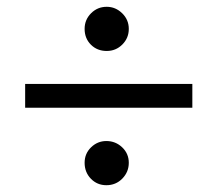

<svg xmlns="http://www.w3.org/2000/svg" viewBox="-20 -569 640 565"><path d="M546 -322V-252H54V-322ZM229 -484Q229 -456 247.5 -437.5Q266 -419 294 -419Q321 -419 340 -438Q359 -457 359 -484Q359 -511 339.5 -530Q320 -549 294 -549Q267 -549 248 -530Q229 -511 229 -484ZM229 -90Q229 -62 247.5 -43Q266 -24 293 -24Q321 -24 340 -43.5Q359 -63 359 -90Q359 -117 339.5 -135.5Q320 -154 293 -154Q267 -154 248 -135.5Q229 -117 229 -90Z"/></svg>

Font: PRinguin Sans
Style: Regular
Weight: 400
Designer: Vernon Adams
Foundry: Vernon Adams
Version: ""